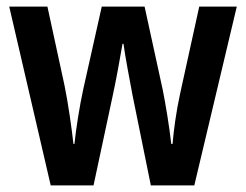

<svg xmlns="http://www.w3.org/2000/svg" viewBox="-20 -563 747 583"><path d="M382 -276 438 0H570L699 -543H585L527 -279C515 -225 507 -164 504 -126H500C494 -180 483 -246 474 -291L419 -543H289L233 -293C221 -238 211 -172 206 -126H203C197 -179 187 -249 176 -303L124 -543H8L134 0H264L323 -276C332 -317 345 -388 352 -430H355C360 -391 374 -320 382 -276Z"/></svg>

Font: Noto Sans Armenian Condensed SemiBold
Style: Regular
Weight: 600
Width: 3
Designer: Monotype Design Team
Foundry: Monotype Imaging Inc.
Version: Version 2.008